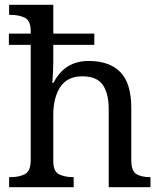

<svg xmlns="http://www.w3.org/2000/svg" viewBox="-20 -780 675 800"><path d="M18 0V-42H26Q60 -42 84 -54.5Q108 -67 108 -114V-593H17V-640H108V-650Q108 -694 83.5 -706Q59 -718 26 -718H18V-760H202V-640H373V-593H202V-520Q202 -502 201 -482.5Q200 -463 199 -449Q198 -435 198 -435H203Q249 -526 350 -526Q436 -526 481.5 -479.5Q527 -433 527 -330V-114Q527 -67 548.5 -54.5Q570 -42 604 -42H607V0H433V-325Q433 -390 408.5 -426Q384 -462 323 -462Q261 -462 231.5 -418Q202 -374 202 -300V-109Q202 -65 226.5 -53.5Q251 -42 284 -42H287V0Z"/></svg>

Font: Noto Serif Khitan Small Script
Style: Regular
Weight: 400
Designer: LIU Zhao, ZHANG Congyu, Kushim JIANG
Foundry: Guyu Beijing Co. Ltd.
Version: Version 1.000; ttfautohint (v1.8.4.7-5d5b)